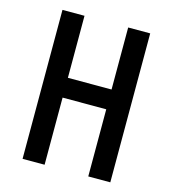

<svg xmlns="http://www.w3.org/2000/svg" viewBox="-109 -820 817 909"><g transform="rotate(15 300.0 -365.0)"><path d="M85 0V-730H193V-426H407V-730H515V0H407V-329H193V0Z"/></g></svg>

Font: JetBrains Mono SemiBold
Style: Regular
Weight: 472
Monospace: yes
Designer: Philipp Nurullin, Konstantin Bulenkov
Foundry: JetBrains
Version: Version 2.305; ttfautohint (v1.8.4.7-5d5b)